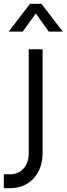

<svg xmlns="http://www.w3.org/2000/svg" viewBox="-79 -800 348 1003"><path d="M-59 183V110.5H-27.5Q17 110.5 44 80.2Q71 50 71 1V-542.5H143.5V-2Q143.5 81 96.5 132Q49.5 183 -27.5 183ZM-33.5 -635 77.5 -780H137.5L249 -635H176L108 -729.5L39.5 -635Z"/></svg>

Font: Mohave
Style: Regular
Weight: 400
Designer: Gumpita Rahayu
Foundry: Tokotype
Version: Version 2.003; ttfautohint (v1.8.3)